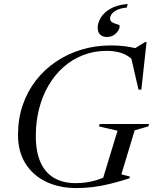

<svg xmlns="http://www.w3.org/2000/svg" viewBox="-20 -946 780 976"><path d="M365 -15Q392 -15 420.2 -19Q448.5 -23 477.5 -32.5Q506.5 -42 533.5 -58L496.5 -16L577.5 -281.5L483 -303.5L487 -315.5H738L734 -303.5L664.5 -283.5L597 -60L641 -48L638 -39.5Q584.5 -22.5 538.5 -11.2Q492.5 0 451 5Q409.5 10 369.5 10Q280.5 10 213.5 -22.5Q146.5 -55 109 -115.5Q71.5 -176 71.5 -260Q71.5 -341.5 95.5 -411.8Q119.5 -482 163 -537.8Q206.5 -593.5 265.8 -633.2Q325 -673 395.2 -694Q465.5 -715 542.5 -715Q569 -715 593.8 -713Q618.5 -711 643 -706.5Q667.5 -702 692 -695L649 -690L718 -732.5H725L698.5 -490.5H684L643.5 -666.5L666.5 -630.5Q634.5 -663.5 600.5 -675.5Q566.5 -687.5 522 -687.5Q458.5 -687.5 403 -666Q347.5 -644.5 303.2 -605.5Q259 -566.5 227.2 -512.5Q195.5 -458.5 178.8 -393.2Q162 -328 162 -255.5Q162 -175.5 185.5 -122Q209 -68.5 254.5 -41.8Q300 -15 365 -15ZM588.5 -814Q588.5 -796 570.2 -777Q552 -758 524 -758Q501.5 -758 489 -770.2Q476.5 -782.5 476.5 -805.5Q476.5 -827.5 490.8 -853.5Q505 -879.5 538.5 -900Q572 -920.5 629 -926L624.5 -907.5Q593.5 -904.5 574.8 -895.2Q556 -886 547.8 -874.5Q539.5 -863 539.5 -853Q539.5 -838 551.8 -831.8Q564 -825.5 576.2 -822.5Q588.5 -819.5 588.5 -814Z"/></svg>

Font: Newsreader 60pt
Style: Italic
Weight: 400
Italic angle: -17°
Designer: Hugues Gentile
Foundry: Production Type
Version: Version 1.003